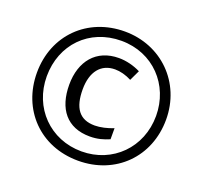

<svg xmlns="http://www.w3.org/2000/svg" viewBox="-126 -870 1083 1025"><g transform="rotate(20 415.5 -357.0)"><path d="M416 10C628 10 783 -144 783 -357C783 -567 624 -724 416 -724C206 -724 49 -572 49 -357C49 -149 198 10 416 10ZM416 -43C237 -43 105 -179 105 -357C105 -537 233 -671 416 -671C596 -671 726 -533 726 -357C726 -177 592 -43 416 -43ZM430 -133C474 -133 507 -143 540 -157V-220C506 -206 466 -197 435 -197C347 -197 309 -252 309 -357C309 -457 356 -516 436 -516C465 -516 497 -508 530 -491L558 -550C520 -569 476 -580 435 -580C306 -580 233 -489 233 -356C233 -219 300 -133 430 -133Z"/></g></svg>

Font: Noto Sans Bengali SemiCondensed
Style: Regular
Weight: 400
Width: 4
Designer: Jelle Bosma - Monotype Design Team
Foundry: Monotype Imaging Inc.
Version: Version 2.003